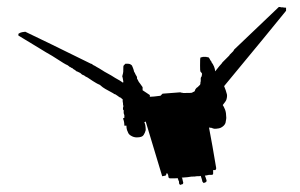

<svg xmlns="http://www.w3.org/2000/svg" viewBox="-20 -513 852 545"><path d="M792 -482.4V-491.2Q784.2 -491.2 783.2 -492.2H777.3L775.4 -493.2H771.5Q768.6 -490.2 647.5 -375L644.5 -372.1L643.6 -370.1L641.6 -367.2L635.7 -361.3L631.8 -357.4L630.9 -355.5Q628.9 -353.5 627 -351.6L618.2 -342.8L611.3 -335.9L609.4 -333Q604.5 -328.1 590.8 -310.5Q589.8 -324.2 580.1 -336.9Q580.1 -338.9 579.1 -339.8L577.1 -341.8L576.2 -343.8L575.2 -345.7Q574.2 -346.7 574.2 -347.7L572.3 -349.6L571.3 -350.6H569.3Q566.4 -350.6 565.4 -351.6H560.5H555.7Q554.7 -350.6 551.8 -350.6Q550.8 -349.6 548.8 -349.6Q547.9 -348.6 547.9 -327.1Q547.9 -311.5 548.8 -310.5L549.8 -308.6Q550.8 -308.6 550.8 -307.6L552.7 -305.7L553.7 -302.7Q552.7 -301.8 552.7 -296.9Q549.8 -293 549.8 -291V-282.2Q548.8 -281.2 548.8 -275.4L547.9 -272.5L543.9 -268.6L541 -265.6L539.1 -264.6L537.1 -262.7Q535.2 -260.7 534.2 -258.8Q533.2 -253.9 531.2 -252.9Q527.3 -252 525.4 -250Q524.4 -249 501 -249Q498 -249 497.1 -250H494.1L492.2 -251L441.4 -247.1L435.5 -241.2Q414.1 -238.3 405.3 -238.3V-243.2L384.8 -256.8V-265.6Q381.8 -269.5 377.9 -275.4Q373 -281.2 372.1 -284.2Q371.1 -287.1 369.1 -289.1Q369.1 -294.9 368.2 -295.9Q366.2 -299.8 365.2 -300.8L364.3 -302.7L363.3 -304.7Q363.3 -306.6 362.3 -306.6Q360.4 -308.6 359.4 -314.5L357.4 -320.3Q356.4 -323.2 354.5 -327.1Q349.6 -332 343.8 -332H335.9L331.1 -327.1Q330.1 -326.2 330.1 -322.3Q330.1 -305.7 329.1 -304.7L327.1 -296.9Q327.1 -293.9 328.1 -293L330.1 -281.2Q330.1 -279.3 329.1 -278.3Q328.1 -279.3 320.3 -284.2L306.6 -292Q299.8 -296.9 276.4 -309.6Q259.8 -320.3 253.9 -323.2Q252 -324.2 250 -325.7Q248 -327.1 247.1 -327.1Q244.1 -328.1 241.2 -331.1Q240.2 -332 238.3 -332Q105.5 -397.5 51.8 -422.9Q41 -421.9 37.1 -419.9Q33.2 -418 32.2 -417V-412.1L91.8 -376Q110.4 -364.3 127.9 -354.5Q151.4 -339.8 160.2 -334Q161.1 -333 167 -330.1Q170.9 -329.1 176.8 -324.2L177.7 -323.2Q177.7 -322.3 179.7 -322.3Q181.6 -322.3 181.6 -321.3Q181.6 -320.3 183.6 -320.3Q185.5 -320.3 185.5 -319.3L186.5 -318.4Q187.5 -317.4 189 -316.4Q190.4 -315.4 192.4 -314.5Q194.3 -312.5 197.3 -310.5L200.2 -309.6L208 -305.7Q212.9 -300.8 215.8 -299.8Q217.8 -299.8 218.8 -298.8Q220.7 -296.9 222.7 -295.9L228.5 -293L243.2 -283.2Q244.1 -282.2 248 -280.3Q252 -278.3 252.9 -277.3Q257.8 -274.4 262.7 -272.5Q264.6 -271.5 267.6 -268.6Q273.4 -262.7 301.8 -248Q302.7 -246.1 307.6 -245.1L313.5 -241.2Q319.3 -236.3 323.2 -235.4L326.2 -232.4L328.1 -231.4Q328.1 -221.7 329.1 -220.7Q329.1 -213.9 330.1 -212.9V-210Q329.1 -209 329.1 -205.1V-202.1L331.1 -200.2V-197.3V-192.4Q331.1 -190.4 332 -189.5Q332 -187.5 333 -186.5V-183.6V-178.7L329.1 -176.8Q333 -168 333 -156.2H338.9Q338.9 -145.5 342.8 -138.7Q344.7 -131.8 351.6 -127.9Q359.4 -123 368.2 -123Q383.8 -123 387.7 -129.9Q391.6 -135.7 393.6 -143.6Q393.6 -159.2 389.6 -166L393.6 -168Q428.7 -52.7 440.4 -12.7L450.2 -14.6Q453.1 -19.5 453.1 -21.5H454.1Q458 -17.6 458 -10.7Q459 -6.8 462.9 -6.8H465.8H470.7H475.6Q483.4 -6.8 484.4 -7.8Q484.4 -4.9 485.4 -3.9Q486.3 -3.9 486.3 -2Q486.3 0 487.3 0Q488.3 1 488.3 6.8Q488.3 8.8 490.2 10.7Q491.2 11.7 492.2 11.7Q493.2 11.7 494.1 10.7Q501 10.7 500 3.9Q499 2.9 499 0Q498 -1 498 -3.9Q498 -5.9 497.1 -6.8Q496.1 -7.8 496.1 -8.8Q514.6 -9.8 523.4 -11.7Q536.1 -11.7 537.1 -12.7Q548.8 -12.7 549.8 -13.7Q550.8 -10.7 552.7 -4.9L554.7 2.9L557.6 5.9Q558.6 7.8 561.5 4.9Q566.4 4.9 566.4 -1L563.5 -9.8L561.5 -14.6Q566.4 -14.6 567.4 -15.6Q571.3 -15.6 572.3 -16.6H574.2H579.1Q583 -16.6 584 -17.6Q585 -18.6 585 -19.5V-30.3H591.8L593.8 -35.2Q583 -100.6 573.2 -151.4Q574.2 -150.4 577.1 -150.4Q581.1 -150.4 582 -149.4L587.9 -147.5Q597.7 -147.5 598.6 -148.4Q602.5 -148.4 603.5 -149.4Q607.4 -150.4 608.4 -151.4Q617.2 -156.2 620.1 -164.1Q623 -177.7 622.1 -181.6Q622.1 -192.4 619.1 -201.2Q615.2 -210.9 612.3 -214.8Q622.1 -226.6 623 -231.4Q626 -242.2 623 -249Q622.1 -253.9 616.2 -268.6Q748 -427.7 792 -482.4Z"/></svg>

Font: My Font
Style: x-wing-ships
Weight: 500
Version: Version 0.001